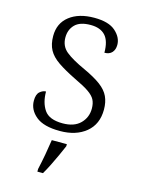

<svg xmlns="http://www.w3.org/2000/svg" viewBox="-116 -611 662 899"><g transform="rotate(15 215.0 -161.5)"><path d="M208 10Q129 10 91.5 -21Q54 -52 54 -96Q54 -127 68.5 -139.5Q83 -152 98 -152Q98 -98 122 -63Q146 -28 211 -28Q267 -28 296.5 -57.5Q326 -87 326 -130Q326 -155 317 -172.5Q308 -190 284 -206.5Q260 -223 215 -244Q160 -271 126.5 -294Q93 -317 78 -344.5Q63 -372 63 -412Q63 -474 108 -509Q153 -544 228 -544Q298 -544 331 -514.5Q364 -485 364 -449Q364 -426 351.5 -412Q339 -398 315 -398Q315 -455 291 -481Q267 -507 220 -507Q168 -507 144 -482.5Q120 -458 120 -420Q120 -378 150.5 -353Q181 -328 245 -299Q297 -275 327 -252.5Q357 -230 369.5 -203Q382 -176 382 -140Q382 -69 334 -29.5Q286 10 208 10ZM156 208Q164 173 171 134.5Q178 96 183 61H256V71Q247 92 234.5 119.5Q222 147 208.5 174Q195 201 183 221H156Z"/></g></svg>

Font: Noto Serif Malayalam Light
Style: Regular
Weight: 300
Designer: Indian type Foundry, Jelle Bosma, Monotype Design Team
Foundry: Monotype Imaging Inc.
Version: Version 2.104; ttfautohint (v1.8.4.7-5d5b)